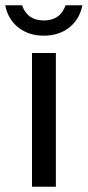

<svg xmlns="http://www.w3.org/2000/svg" viewBox="-39 -712 334 732"><path d="M83 0V-510H174V0ZM211 -692H275Q265 -639 225.5 -607.5Q186 -576 128 -576Q70 -576 30.5 -607.5Q-9 -639 -19 -692H45Q65 -634 128 -634Q191 -634 211 -692Z"/></svg>

Font: Varela
Style: Regular
Weight: 400
Designer: Joe Prince
Foundry: Joe Prince
Version: Version 1.000